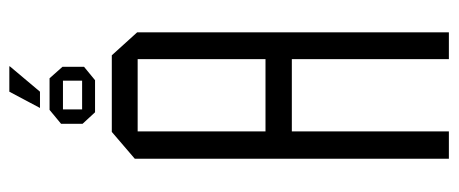

<svg xmlns="http://www.w3.org/2000/svg" viewBox="-298 -660 958 401"><g transform="rotate(-90 180.5 -459.0)"><path d="M156 -854 190 -918H243V-917L190 -854ZM50 0V-656L106 -704H107V0ZM107 -328V-383H258V-328ZM258 0V-650H314V0ZM107 -650V-704H266L314 -651V-650ZM147 -739 123 -765V-766H213V-739ZM123 -766V-810L152 -834H153V-766ZM213 -739V-806H242V-762L214 -739ZM153 -806V-834H218L242 -807V-806Z"/></g></svg>

Font: Foldit Light
Style: Regular
Weight: 300
Version: Version 1.003